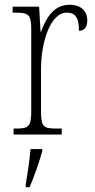

<svg xmlns="http://www.w3.org/2000/svg" viewBox="-20 -564 398 805"><path d="M37 0H239V-25H220C163 -25 152 -30 152 -99V-276C152 -384 190 -511 260 -511C302 -511 311 -481 311 -435C336 -435 346 -453 346 -479C346 -516 321 -544 272 -544C203 -544 172 -485 152 -431H150L144 -536H33V-511H39C100 -511 111 -506 111 -438V-100C111 -30 99 -25 43 -25H37ZM88 208V221H104C122 181 145 113 157 71V61H108C104 111 96 160 88 208Z"/></svg>

Font: Noto Serif Thai Condensed ExtraLight
Style: Regular
Weight: 200
Width: 3
Designer: Monotype Design Team
Foundry: Monotype Imaging Inc.
Version: Version 2.002